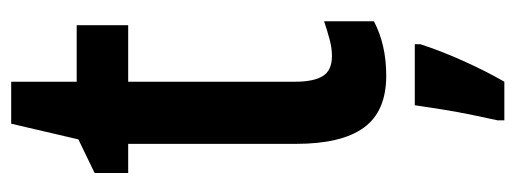

<svg xmlns="http://www.w3.org/2000/svg" viewBox="-309 -391 921 343"><g transform="rotate(-90 151.5 -219.5)"><path d="M223 -87Q237 -87 252 -91Q267 -95 285 -101V-12Q243 10 188 10Q124 10 95 -30Q66 -70 66 -151V-451H14V-511L74 -540L102 -660H177V-543H278V-451H177V-153Q177 -120 187 -103.5Q197 -87 223 -87ZM244 71Q232 108 214 148Q196 188 177 221H108V209Q112 191 117.5 164.5Q123 138 127.5 110Q132 82 135 61H244Z"/></g></svg>

Font: Noto Sans Malayalam ExtraCondensed SemiBold
Style: Regular
Weight: 600
Width: 2
Designer: Jelle Bosma - Monotype Design Team
Foundry: Monotype Imaging Inc.
Version: Version 2.104; ttfautohint (v1.8.4.7-5d5b)